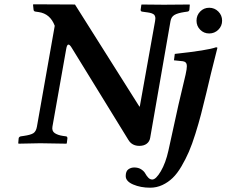

<svg xmlns="http://www.w3.org/2000/svg" viewBox="-20 -667 1054 894"><path d="M234.9 -546.9Q213.9 -603 160.2 -610.8L146 -612.8Q136.7 -613.8 136.2 -622.1L133.8 -645L136.2 -647Q290 -646 329.1 -646L628.9 -170.9H630.9L702.1 -568.8Q703.1 -575.2 703.4 -580.3Q703.6 -585.4 702.4 -589.4Q701.2 -593.3 699.7 -595.9Q698.2 -598.6 694.6 -600.8Q690.9 -603 687.7 -604.5Q684.6 -606 678.7 -607.2Q672.9 -608.4 668.5 -609.1Q664.1 -609.9 655.8 -610.8L642.1 -612.8Q634.8 -613.8 634.8 -621.1L638.2 -645L640.1 -646Q704.1 -645 743.2 -645L861.8 -646L863.8 -645L861.8 -621.1Q860.4 -613.8 852.1 -612.8L837.9 -610.8Q806.6 -606 792 -597.2Q777.3 -588.4 773.9 -568.8L679.2 -24.9Q676.3 -7.8 663.1 2.2Q649.9 12.2 628.9 12.2Q594.7 12.2 578.1 -15.1L314.9 -442.9Q305.2 -459.5 298.8 -459.5Q291.5 -459.5 288.1 -438L224.1 -77.1Q220.7 -56.6 235.1 -47.1Q249.5 -37.6 272.9 -34.2L287.1 -32.2Q293.9 -31.7 293.9 -22.9L291 0L289.1 2Q203.1 0 167 0L66.9 2L64.9 0L66.9 -22.9Q67.4 -26.9 70.6 -29.3Q73.7 -31.7 77.1 -32.2L90.8 -34.2Q122.1 -38.6 135 -46.6Q147.9 -54.7 151.9 -77.1ZM962.4 -325.2 940.9 -234.9 916 -134.8Q904.8 -91.8 889.6 -43.5Q874.5 4.9 859.4 39.8Q844.2 74.7 824.7 107.9Q805.2 141.1 783.9 161.6Q762.7 182.1 735.8 194.6Q709 207 679.2 207Q634.8 207 600.1 192.1Q565.4 177.2 565.4 152.8Q565.4 130.4 577.4 121.6Q589.4 112.8 605 112.8Q624.5 112.8 637.7 121.6Q650.9 130.4 656.5 140.9Q662.1 151.4 670.4 160.2Q678.7 168.9 689 168.9Q706.1 168.9 728.8 130.4Q751.5 91.8 764.2 34.2L811 -179.2L844.2 -319.8Q850.1 -346.2 850.1 -359.4Q850.1 -378.9 832 -381.8L790 -386.2L793.9 -416Q947.3 -432.6 985.8 -446.8Q992.2 -446.8 992.2 -443.8ZM912.1 -528.6Q895 -545.9 895 -570.8Q895 -595.7 912.1 -613.3Q929.2 -630.9 954.1 -630.9Q979 -630.9 996.6 -613.3Q1014.2 -595.7 1014.2 -570.8Q1014.2 -545.9 996.6 -528.6Q979 -511.2 954.1 -511.2Q929.2 -511.2 912.1 -528.6Z"/></svg>

Font: Linux Libertine G
Style: Bold Italic
Weight: 700
Italic angle: -11.5°
Designer: Philipp H. Poll
Foundry: Philipp H. Poll
Version: Version 4.1.0